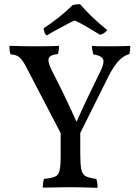

<svg xmlns="http://www.w3.org/2000/svg" viewBox="-20 -898 670 921"><path d="M365 -264V-163Q365 -110 370 -85.5Q375 -61 391.5 -52.5Q408 -44 442 -40Q445 -31 446.5 -20Q448 -9 448 3Q415 2 382 1Q349 0 321 0Q299 0 272.5 0.5Q246 1 222.5 1.5Q199 2 185 2Q185 -8 186.5 -19.5Q188 -31 191 -40Q226 -43 243.5 -50.5Q261 -58 266 -80.5Q271 -103 271 -150V-264ZM357 -244H279L105 -578Q89 -609 74 -622.5Q59 -636 31 -637Q27 -648 26 -658Q25 -668 25 -678Q39 -678 56 -677.5Q73 -677 91.5 -676.5Q110 -676 129 -676Q148 -676 173.5 -676Q199 -676 223.5 -676.5Q248 -677 263 -678Q263 -667 262 -658.5Q261 -650 258 -639Q219 -635 213.5 -617.5Q208 -600 230 -557Q257 -505 288.5 -440Q320 -375 351 -305H343Q375 -376 403.5 -436Q432 -496 455 -542Q482 -594 475 -612.5Q468 -631 428 -637Q425 -648 423 -657.5Q421 -667 421 -678Q439 -676 467.5 -676Q496 -676 519 -676Q542 -676 565 -676.5Q588 -677 605 -678Q605 -668 604 -659Q603 -650 601 -639Q574 -632 550 -607Q526 -582 500 -531ZM205 -728Q197 -732 193.5 -743Q190 -754 189 -762Q223 -784 261 -814Q299 -844 329 -874Q337 -876 347 -877Q357 -878 364 -878Q388 -850 421 -818Q454 -786 494 -754Q489 -746 480 -740Q471 -734 460 -731Q432 -748 399.5 -767.5Q367 -787 338 -800Q324 -794 298 -780Q272 -766 246 -752Q220 -738 205 -728Z"/></svg>

Font: Vollkorn
Style: Regular
Weight: 400
Designer: Friedrich Althausen
Foundry: Friedrich Althausen
Version: Version 4.104